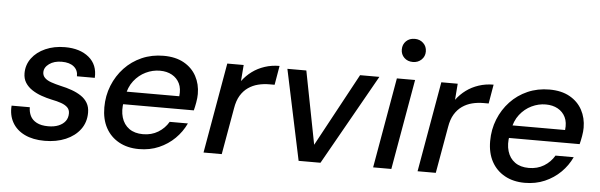

<svg xmlns="http://www.w3.org/2000/svg" viewBox="-48 -879 3282 1050"><g transform="rotate(5 1593.5 -354.0)"><path d="M222 12Q158 12 112.5 -10Q67 -32 44.5 -72Q22 -112 26 -164H126Q126 -138 136.5 -116.5Q147 -95 171.5 -82Q196 -69 235 -69Q268 -69 292 -79Q316 -89 329 -106.5Q342 -124 342 -149Q342 -169 329.5 -181.5Q317 -194 294.5 -202Q272 -210 241 -216Q213 -222 184.5 -232Q156 -242 132.5 -257.5Q109 -273 95 -295Q81 -317 81 -347Q81 -393 108 -429.5Q135 -466 182.5 -487Q230 -508 290 -508Q372 -508 421 -467.5Q470 -427 466 -355H368Q369 -388 345.5 -407.5Q322 -427 279 -427Q237 -427 210 -407.5Q183 -388 183 -361Q183 -343 195.5 -330.5Q208 -318 231 -310Q254 -302 284 -295Q317 -288 346 -277.5Q375 -267 397.5 -252Q420 -237 433 -215Q446 -193 446 -162Q446 -109 417 -70Q388 -31 337.5 -9.5Q287 12 222 12Z M740 12Q677 12 630 -14Q583 -40 557.5 -87Q532 -134 532 -199Q532 -263 554.5 -319Q577 -375 617 -417.5Q657 -460 711.5 -484Q766 -508 831 -508Q897 -508 942.5 -482.5Q988 -457 1011.5 -413.5Q1035 -370 1035 -316Q1035 -295 1030.5 -269.5Q1026 -244 1021 -225H608L620 -295H935Q940 -337 926 -365.5Q912 -394 884 -409.5Q856 -425 818 -425Q778 -425 740.5 -407Q703 -389 676 -354.5Q649 -320 640 -267L635 -239Q626 -191 637.5 -152.5Q649 -114 679 -92.5Q709 -71 755 -71Q802 -71 838 -93Q874 -115 895 -151H995Q973 -104 936 -67.5Q899 -31 849.5 -9.5Q800 12 740 12Z M1094 0 1181 -496H1271L1264 -407Q1287 -438 1317.5 -460.5Q1348 -483 1386 -495.5Q1424 -508 1467 -508L1449 -403H1421Q1388 -403 1358.5 -395.5Q1329 -388 1304.5 -371Q1280 -354 1263 -326Q1246 -298 1239 -255L1194 0Z M1616 0 1511 -496H1615L1693 -95L1910 -496H2016L1736 0Z M2025 0 2112 -496H2212L2125 0ZM2191 -593Q2162 -593 2143.5 -611Q2125 -629 2125 -656Q2125 -684 2143.5 -702Q2162 -720 2191 -720Q2219 -720 2238 -702Q2257 -684 2257 -656Q2257 -629 2238 -611Q2219 -593 2191 -593Z M2269 0 2356 -496H2446L2439 -407Q2462 -438 2492.5 -460.5Q2523 -483 2561 -495.5Q2599 -508 2642 -508L2624 -403H2596Q2563 -403 2533.5 -395.5Q2504 -388 2479.5 -371Q2455 -354 2438 -326Q2421 -298 2414 -255L2369 0Z M2858 12Q2795 12 2748 -14Q2701 -40 2675.5 -87Q2650 -134 2650 -199Q2650 -263 2672.5 -319Q2695 -375 2735 -417.5Q2775 -460 2829.5 -484Q2884 -508 2949 -508Q3015 -508 3060.5 -482.5Q3106 -457 3129.5 -413.5Q3153 -370 3153 -316Q3153 -295 3148.5 -269.5Q3144 -244 3139 -225H2726L2738 -295H3053Q3058 -337 3044 -365.5Q3030 -394 3002 -409.5Q2974 -425 2936 -425Q2896 -425 2858.5 -407Q2821 -389 2794 -354.5Q2767 -320 2758 -267L2753 -239Q2744 -191 2755.5 -152.5Q2767 -114 2797 -92.5Q2827 -71 2873 -71Q2920 -71 2956 -93Q2992 -115 3013 -151H3113Q3091 -104 3054 -67.5Q3017 -31 2967.5 -9.5Q2918 12 2858 12Z"/></g></svg>

Font: DM Sans 24pt Medium
Style: Italic
Weight: 500
Italic angle: -10°
Designer: Colophon Foundry, Jonny Pinhorn
Foundry: Colophon Foundry
Version: Version 4.004;gftools[0.9.30]